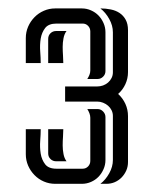

<svg xmlns="http://www.w3.org/2000/svg" viewBox="-20 -664 373 465"><path d="M253.4 -383.3Q253.4 -390.6 250.2 -397Q247.1 -403.3 241.7 -408Q236.3 -412.6 229.5 -415.3Q222.7 -418 215.3 -418H137.7V-454.6H215.3Q222.7 -454.6 229.5 -457Q236.3 -459.5 241.7 -464.1Q247.1 -468.8 250.2 -475.1Q253.4 -481.4 253.4 -488.8V-585.9Q253.4 -602.1 244.6 -617.9Q235.8 -633.8 223.1 -643.6Q236.3 -643.6 248.3 -641.1Q260.3 -638.7 269.5 -632.6Q278.8 -626.5 284.4 -616.2Q290 -606 290 -590.8V-489.3Q290 -474.1 283.7 -460.2Q277.3 -446.3 266.1 -436.5Q277.3 -426.3 283.7 -412.4Q290 -398.4 290 -382.8V-271.5Q290 -260.7 285.9 -251.2Q281.7 -241.7 274.7 -234.4Q267.6 -227.1 258.1 -222.9Q248.5 -218.8 237.8 -218.8H223.1Q235.8 -228.5 244.6 -244.4Q253.4 -260.3 253.4 -276.4ZM198.7 -378.9Q198.7 -384.3 196.5 -389.9Q194.3 -395.5 191.4 -399.9H216.3Q224.1 -399.9 229.7 -394Q235.4 -388.2 235.4 -380.4V-276.4Q235.4 -264.6 230.7 -254.2Q226.1 -243.7 218.5 -235.8Q210.9 -228 200.4 -223.4Q189.9 -218.8 178.2 -218.8H113.8Q99.1 -218.8 86.2 -224.4Q73.2 -230 63.5 -240Q53.7 -250 48.1 -262.9Q42.5 -275.9 42.5 -290.5V-351.1H78.6Q78.6 -339.4 77.4 -323Q76.2 -306.6 78.6 -291.7Q81.1 -276.9 89.4 -266.1Q97.7 -255.4 116.7 -255.4H180.2Q188 -255.4 193.4 -261Q198.7 -266.6 198.7 -274.4ZM198.7 -587.9Q198.7 -595.7 193.4 -601.3Q188 -606.9 180.2 -606.9H116.7Q97.7 -606.9 89.4 -596.2Q81.1 -585.4 78.6 -570.6Q76.2 -555.7 77.4 -539.3Q78.6 -522.9 78.6 -511.2H42.5V-571.8Q42.5 -586.4 48.1 -599.4Q53.7 -612.3 63.5 -622.3Q73.2 -632.3 86.2 -637.9Q99.1 -643.6 113.8 -643.6H178.2Q189.9 -643.6 200.4 -638.9Q210.9 -634.3 218.5 -626.5Q226.1 -618.7 230.7 -608.2Q235.4 -597.7 235.4 -585.9V-491.7Q235.4 -483.9 229.7 -478.3Q224.1 -472.7 216.3 -472.7H191.4Q194.3 -477.1 196.5 -482.4Q198.7 -487.8 198.7 -493.2ZM133.3 -351.1Q133.3 -343.3 132.6 -333Q131.8 -322.8 131.8 -312Q131.8 -301.3 133.8 -291Q135.7 -280.8 141.1 -273.4H116.2Q107.9 -273.4 102.3 -278.8Q96.7 -284.2 96.7 -292.5V-351.1ZM96.7 -511.2V-569.8Q96.7 -578.1 102.3 -583.5Q107.9 -588.9 116.2 -588.9H141.1Q135.7 -581.5 133.8 -571.3Q131.8 -561 131.8 -550.5Q131.8 -540 132.6 -529.5Q133.3 -519 133.3 -511.2Z"/></svg>

Font: Isar CAT
Style: Regular
Weight: 400
Designer: Digitized by Peter Wiegel
Foundry: CAT-Fonts, Peter Wiegel
Version: Version 1.000; ttfautohint (v1.3)